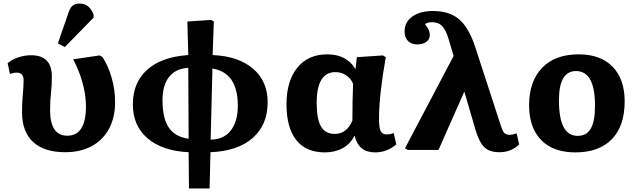

<svg xmlns="http://www.w3.org/2000/svg" viewBox="-20 -844 3586 1081"><path d="M347 13Q229 13 166.5 -44.5Q104 -102 104 -213Q104 -266 108.5 -313.5Q113 -361 113 -391Q113 -435 75 -435Q56 -435 36 -428L23 -488Q47 -509 83 -521Q119 -533 155 -533Q272 -533 272 -413Q272 -364 267 -320.5Q262 -277 262 -224Q262 -80 359 -80Q464 -80 464 -245Q464 -308 445 -377Q426 -446 392 -510L541 -532L557 -523Q590 -472 609 -405Q628 -338 628 -269Q628 -182 593.5 -118.5Q559 -55 496 -21Q433 13 347 13ZM345 -579 306 -600 362 -762Q372 -797 387 -810.5Q402 -824 429 -824Q483 -824 507 -762V-745Z M1044 217 1042 13Q894 6 811 -65Q728 -136 728 -256Q728 -379 809 -451.5Q890 -524 1040 -534L1035 -723L1168 -732L1184 -723L1177 -534Q1322 -528 1404.5 -457.5Q1487 -387 1487 -268Q1487 -141 1402.5 -67Q1318 7 1165 13L1160 217ZM1042 -63 1040 -462Q969 -458 932 -411Q895 -364 895 -280Q895 -178 930.5 -125.5Q966 -73 1042 -63ZM1166 -58Q1239 -58 1279 -109Q1319 -160 1319 -249Q1319 -435 1176 -458Z M1809 14Q1703 14 1648 -55.5Q1593 -125 1593 -257Q1593 -388 1654 -463Q1715 -538 1822 -538Q1931 -538 1980 -457H1982L1989 -522L2136 -532L2152 -522Q2133 -414 2123.5 -329Q2114 -244 2114 -174Q2114 -124 2123.5 -105.5Q2133 -87 2159 -87Q2166 -87 2176.5 -89Q2187 -91 2197 -95L2211 -31Q2160 14 2091 14Q1999 14 1977 -79H1975Q1953 -34 1909.5 -10Q1866 14 1809 14ZM1865 -90Q1932 -90 1964 -165Q1964 -217 1965 -274Q1966 -331 1968 -372Q1956 -402 1929 -420Q1902 -438 1869 -438Q1763 -438 1763 -265Q1763 -173 1787.5 -131.5Q1812 -90 1865 -90Z M2889 -93 2903 -30Q2877 -7 2850.5 3Q2824 13 2791 13Q2737 13 2708 -14Q2679 -41 2658 -110L2595 -326H2593L2449 0H2276L2260 -9L2534 -529L2506 -623Q2491 -674 2470 -696.5Q2449 -719 2413 -719Q2384 -719 2373 -708Q2388 -688 2394 -675Q2400 -662 2400 -646Q2400 -623 2380.5 -608.5Q2361 -594 2329 -594Q2296 -594 2277 -613.5Q2258 -633 2258 -667Q2258 -720 2301.5 -751Q2345 -782 2418 -782Q2509 -782 2563 -737Q2617 -692 2653 -587L2801 -133Q2810 -105 2820 -95Q2830 -85 2850 -85Q2867 -85 2889 -93Z M3219 14Q3095 14 3027 -55.5Q2959 -125 2959 -251Q2959 -386 3032 -462Q3105 -538 3238 -538Q3361 -538 3429 -468.5Q3497 -399 3497 -273Q3497 -135 3425 -60.5Q3353 14 3219 14ZM3233 -79Q3282 -79 3306 -119.5Q3330 -160 3330 -250Q3330 -444 3223 -444Q3127 -444 3127 -280Q3127 -177 3153.5 -128Q3180 -79 3233 -79Z"/></svg>

Font: Literata 7pt
Style: Bold
Weight: 700
Designer: Latin by Veronika Burian and Jose Scaglione. Greek by Irene Vlachou. Cyrillic by Vera Evstafieva.
Foundry: TypeTogether
Version: Version 3.002